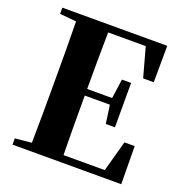

<svg xmlns="http://www.w3.org/2000/svg" viewBox="-133 -865 940 984"><g transform="rotate(20 337.0 -373.5)"><path d="M554 -548H612L613 -747H41V-713L131 -705C133 -602 133 -499 133 -395V-351C133 -247 133 -144 131 -43L41 -34V0H634L632 -207H576L530 -39H305C303 -143 303 -249 303 -360V-363H440L454 -263H504V-505H454L439 -399H303C303 -505 303 -608 305 -708H510Z"/></g></svg>

Font: Noto Serif SC Black
Style: Regular
Weight: 900
Designer: Ryoko NISHIZUKA 西塚涼子 (kana & ideographs); Frank Grießhammer (Latin, Greek & Cyrillic); Wenlong ZHANG 张文龙 (bopomofo); San
Foundry: Adobe
Version: Version 2.001;hotconv 1.1.0;makeotfexe 2.6.0